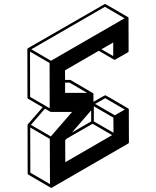

<svg xmlns="http://www.w3.org/2000/svg" viewBox="-20 -853 772 949"><path d="M547.4 -283.2 596.7 -311.5 500 -367.7 450.2 -339.4ZM231.4 -178.7 336.4 -299.8H232.4Q231 -299.8 230.2 -300Q229.5 -300.3 229.2 -300.3Q229 -300.3 202.1 -315.9L132.8 -235.8ZM227.1 57.1 226.1 -166.5 129.4 -222.7 129.9 0.5ZM225.6 -317.9 225.1 -541.5 128.4 -597.7 128.9 -374ZM231.9 -552.7 595.7 -762.7 498.5 -819.3 134.8 -609.4ZM539.6 -575.7V-643.1L481.4 -609.4ZM410.6 -394 323.2 -444.8H301.8V-394ZM335.9 -198.2 430.7 -252.9V-307.6ZM302.7 -51.3 534.2 -185.1 437.5 -241.2 309.1 -167.5 302.2 -159.7ZM541 -196.8 540.5 -271.5 443.8 -327.6V-252.9ZM233.9 75.2H231.9L230.5 74.7V74.2H230L120.1 10.3Q116.7 8.3 116.7 4.4L116.2 -236.3L117.7 -238.3V-238.8L190.9 -322.8L119.1 -364.7Q115.7 -366.7 115.7 -370.1L115.2 -609.9Q115.2 -613.3 118.2 -614.7Q497.1 -833.5 498.5 -833.5Q500.5 -833.5 556.6 -801Q612.8 -768.6 613 -768.1Q613.3 -767.6 613.8 -767.6V-767.1Q614.3 -767.1 614.3 -766.8Q614.3 -766.6 614.7 -766.1L615.2 -764.2V-763.7Q615.7 -763.2 615.7 -600.6Q615.7 -596.7 612.8 -594.7L549.8 -558.6Q549.3 -558.1 548.6 -557.9Q547.9 -557.6 546.9 -557.6L543.5 -558.1L468.3 -602.1L301.3 -505.4L301.8 -458H325.2L328.6 -457.5L439.5 -392.6L441.4 -390.1Q441.9 -389.2 441.9 -387.7V-349.6Q498 -382.3 500 -382.3Q502 -382.3 558.1 -349.4Q614.3 -316.4 614.7 -316.4L615.2 -315.9V-315.4L616.7 -313.5L617.2 -148.9Q617.2 -145.5 613.8 -143.6L236.8 74.2Q236.3 74.7 235.6 75Q234.9 75.2 233.9 75.2Z"/></svg>

Font: 3D Isometric
Style: Bold
Weight: 700
Designer: GGBotNet
Foundry: GGBotNet
Version: 1.14